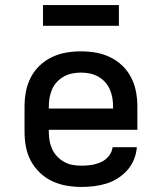

<svg xmlns="http://www.w3.org/2000/svg" viewBox="-20 -731 640 759"><path d="M303 8Q273 8 243.5 3Q214 -2 187 -14.5Q160 -27 138 -48Q116 -69 102 -95Q88 -121 82.5 -150.5Q77 -180 77 -210V-310Q77 -340 82.5 -369Q88 -398 101.5 -424.5Q115 -451 136.5 -471.5Q158 -492 185 -505Q212 -518 241 -523Q270 -528 300 -528Q330 -528 359 -523Q388 -518 415 -505Q442 -492 463.5 -471.5Q485 -451 498.5 -424.5Q512 -398 517.5 -369Q523 -340 523 -310V-218H173V-210Q173 -192 176 -174.5Q179 -157 186.5 -141Q194 -125 206.5 -112Q219 -99 234.5 -90.5Q250 -82 267.5 -79Q285 -76 303 -76Q322 -76 341.5 -79Q361 -82 379 -90Q397 -98 410 -114Q423 -130 425 -149H521Q519 -124 509.5 -100.5Q500 -77 483.5 -58.5Q467 -40 446 -26.5Q425 -13 401 -5.5Q377 2 352 5Q327 8 303 8ZM427 -302V-310Q427 -328 424 -345Q421 -362 414 -378Q407 -394 395 -407Q383 -420 367.5 -428.5Q352 -437 335 -440.5Q318 -444 300 -444Q282 -444 265 -440.5Q248 -437 232.5 -428.5Q217 -420 205 -407Q193 -394 186 -378Q179 -362 176 -345Q173 -328 173 -310V-302ZM150 -629V-711H450V-629Z"/></svg>

Font: Iosevka Custom Medium Extended
Style: Regular
Weight: 500
Width: 7
Monospace: yes
Designer: Belleve Invis
Foundry: Belleve Invis
Version: Version 11.2.4; ttfautohint (v1.8.4)